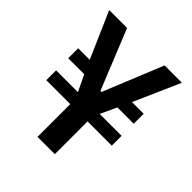

<svg xmlns="http://www.w3.org/2000/svg" viewBox="-189 -815 941 941"><g transform="rotate(45 281.5 -344.0)"><path d="M220 0V-227H54V-295H205L165 -379H54V-448H134L29 -688H153L279 -377H286L413 -688H533L427 -448H508V-379H395L356 -295H508V-227H340V0Z"/></g></svg>

Font: Saira Semi Condensed Medium
Style: Regular
Weight: 500
Width: 4
Designer: Hector Gatti with collaboration of the Omnibus-Type team
Foundry: Omnibus-Type
Version: Version 1.001; ttfautohint (v1.8)